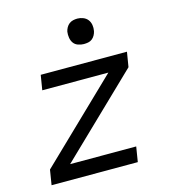

<svg xmlns="http://www.w3.org/2000/svg" viewBox="-109 -823 818 912"><g transform="rotate(-15 300.0 -366.5)"><path d="M32 0 44 -74 431 -447H106L118 -520H542L530 -447L143 -74H468L456 0ZM354 -608Q340 -608 326 -613Q312 -618 304 -629Q296 -640 293.5 -655Q291 -670 293 -685Q295 -695 300.5 -705Q306 -715 314.5 -721.5Q323 -728 333.5 -730.5Q344 -733 355 -733Q369 -733 383 -727.5Q397 -722 405.5 -711Q414 -700 416.5 -685Q419 -670 416 -655Q414 -645 408.5 -635Q403 -625 394.5 -618.5Q386 -612 375.5 -610Q365 -608 354 -608Z"/></g></svg>

Font: Iosevka Extended Oblique
Style: Regular
Weight: 400
Width: 7
Italic angle: -9°
Monospace: yes
Designer: Belleve Invis
Foundry: Belleve Invis
Version: Version 32.0.1; ttfautohint (v1.8.4)